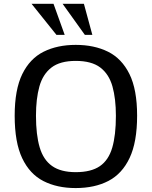

<svg xmlns="http://www.w3.org/2000/svg" viewBox="-20 -958 783 990"><path d="M370.1 11.7Q274.4 11.7 203.9 -24.4Q133.3 -60.5 94.5 -142.1Q55.7 -223.6 55.7 -361.3Q55.7 -496.1 95 -576.2Q134.3 -656.2 205.1 -691.4Q275.9 -726.6 370.6 -726.6Q465.8 -726.6 536.9 -691.4Q607.9 -656.2 647.5 -576.2Q687 -496.1 687 -361.8Q687 -225.6 648.4 -143.8Q609.9 -62 539.1 -25.1Q468.3 11.7 370.1 11.7ZM370.6 -70.3Q449.7 -70.3 494.9 -101.3Q540 -132.3 558.8 -196.8Q577.6 -261.2 577.6 -360.8Q577.6 -449.2 559.8 -512.5Q542 -575.7 497.1 -609.9Q452.1 -644 370.6 -644Q289.6 -644 245.1 -609.6Q200.7 -575.2 183.1 -512Q165.5 -448.7 165.5 -361.3Q165.5 -262.7 184.6 -198.2Q203.6 -133.8 248.5 -102.1Q293.5 -70.3 370.6 -70.3ZM271 -778.3 142.6 -938.5H255.9L313.5 -778.3ZM417.5 -778.3 302.7 -938.5H412.6L456.1 -778.3Z"/></svg>

Font: Pontano Sans SemiBold
Style: Regular
Weight: 600
Designer: Vernon Adams
Foundry: Vernon Adams
Version: Version 2.001